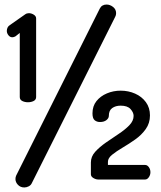

<svg xmlns="http://www.w3.org/2000/svg" viewBox="-20 -790 707 845"><path d="M103 -340Q89 -340 78 -345.5Q67 -351 67 -363V-645L48 -630Q41 -626 34 -626Q24 -626 17 -635Q10 -644 10 -654Q10 -662 13.5 -669Q17 -676 24 -680L91 -727Q98 -732 107 -732Q118 -732 128.5 -725.5Q139 -719 139 -709V-363Q139 -351 128 -345.5Q117 -340 103 -340ZM87 35Q70 35 59 23.5Q48 12 48 -2Q48 -10 51 -17L419 -752Q428 -770 449 -770Q464 -770 477.5 -759.5Q491 -749 491 -732Q491 -723 487 -716L120 16Q116 25 106.5 30Q97 35 87 35ZM412 0Q402 0 391 -6.5Q380 -13 380 -23V-75Q380 -101 399 -122Q418 -143 446 -162.5Q474 -182 502 -200.5Q530 -219 549 -238.5Q568 -258 568 -280Q568 -295 554.5 -310Q541 -325 511 -325Q489 -325 474 -314.5Q459 -304 459 -280Q459 -270 448.5 -261.5Q438 -253 420 -253Q406 -253 396.5 -261Q387 -269 387 -291Q387 -323 404.5 -345Q422 -367 450.5 -379Q479 -391 511 -391Q545 -391 574.5 -378Q604 -365 622 -340.5Q640 -316 640 -282Q640 -248 621.5 -222Q603 -196 575.5 -176.5Q548 -157 520 -140.5Q492 -124 473.5 -109Q455 -94 455 -78V-64H619Q628 -64 635 -54.5Q642 -45 642 -32Q642 -20 635 -10Q628 0 619 0Z"/></svg>

Font: Dosis ExtraLight SemiBold
Style: Regular
Weight: 600
Version: Version 3.001; ttfautohint (v1.8.2)